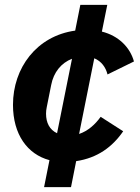

<svg xmlns="http://www.w3.org/2000/svg" viewBox="-20 -650 572 784"><path d="M160 114H270L291 8C378 -5 439 -50 483 -114L391 -173C369 -142 339 -115 303 -103L365 -412C394 -400 412 -375 419 -346L527 -399C511 -457 464 -504 396 -521L418 -630H308L287 -525C129 -503 33 -372 33 -222C33 -101 92 -20 182 4ZM168 -186C168 -195 169 -203 171 -213L189 -303C199 -355 230 -393 274 -410L213 -106C183 -120 168 -148 168 -186Z"/></svg>

Font: Braiins Sans
Style: Bold Italic
Weight: 700
Italic angle: -11.31°
Designer: Mike Abbink, Paul van der Laan, Pieter van Rosmalen, Jiri Chlebus, Lubos Buracinsky
Foundry: Bold Monday, Sudetype
Version: Version 1.000;hotconv 1.0.109;makeotfexe 2.5.65596